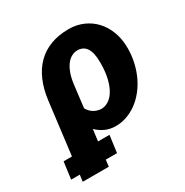

<svg xmlns="http://www.w3.org/2000/svg" viewBox="-220 -656 919 953"><g transform="rotate(-30 239.0 -180.0)"><path d="M0.5 29.5 37.5 -269Q45 -330.5 65.8 -378.5Q86.5 -426.5 119.8 -459.5Q153 -492.5 198.8 -509.5Q244.5 -526.5 302 -526.5Q346 -526.5 383.8 -510.2Q421.5 -494 449.2 -464.5Q477 -435 493 -392.8Q509 -350.5 509 -299Q509 -256.5 500 -217Q491 -177.5 475 -143.5Q459 -109.5 436.5 -81.5Q414 -53.5 386.8 -33.5Q359.5 -13.5 328.8 -2.8Q298 8 265 8Q233.5 8 206.5 -4Q179.5 -16 158.5 -37L150 29.5H215.5L202.5 127H138L133.5 165H-16L-11 127H-60.5L-47.5 29.5ZM172 -147.5Q186.5 -122.5 207 -112.2Q227.5 -102 246.5 -102Q266.5 -102 286 -113.8Q305.5 -125.5 321 -150.2Q336.5 -175 346 -213.2Q355.5 -251.5 355.5 -305Q355.5 -334 350.8 -354.8Q346 -375.5 337 -388.5Q328 -401.5 315.2 -407.5Q302.5 -413.5 287 -413.5Q270.5 -413.5 254.5 -405.5Q238.5 -397.5 225 -380.5Q211.5 -363.5 201.8 -337.2Q192 -311 187.5 -274.5Z"/></g></svg>

Font: Lato Black
Style: Italic
Weight: 900
Italic angle: -7°
Designer: Lukasz Dziedzic
Foundry: tyPoland Lukasz Dziedzic
Version: Version 2.007; 2014-02-27